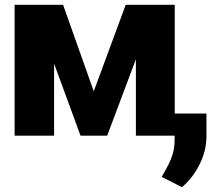

<svg xmlns="http://www.w3.org/2000/svg" viewBox="-20 -566 892 801"><path d="M371.1 -185.1 504.4 -545.9H709V0H546.9V-318.8L427.2 0H315.9L205.6 -300.8V0H41V-545.9H243.2ZM841.3 -92.3V-2Q842.3 60.5 812.7 119.6Q783.2 178.7 738.8 214.8L654.8 171.9Q666 150.9 678.5 128.7Q690.9 106.4 700 78.1Q709 49.8 708.5 10.3V-92.3Z"/></svg>

Font: Inter Tight ExtraBold
Style: Regular
Weight: 800
Designer: Rasmus Andersson
Foundry: rsms
Version: Version 3.004; ttfautohint (v1.8.4.7-5d5b)